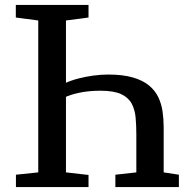

<svg xmlns="http://www.w3.org/2000/svg" viewBox="-20 -763 776 783"><path d="M244.5 -423.5Q269.5 -435 299.5 -442.8Q329.5 -450.5 360.8 -454.8Q392 -459 421 -459Q481 -459 521.5 -447.2Q562 -435.5 587.2 -414.8Q612.5 -394 625.5 -366.8Q638.5 -339.5 643 -308Q647.5 -276.5 647.5 -243V-60L709.5 -50.5V0H450.5V-50.5L536 -60V-213.5Q536 -250 533.2 -282.2Q530.5 -314.5 517.5 -339.5Q504.5 -364.5 474.8 -378.8Q445 -393 390 -393Q342 -393 303.5 -384.8Q265 -376.5 244.5 -366ZM136 -60V-679.5L44.5 -691.5V-743H341V-691.5L249 -679.5V-60L341 -49.5V0H45V-50.5Z"/></svg>

Font: Merriweather 20pt Medium
Style: Regular
Weight: 500
Version: Version 2.100